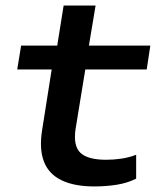

<svg xmlns="http://www.w3.org/2000/svg" viewBox="-20 -662 561 691"><path d="M319 9Q248 9 202 -13Q156 -35 138.5 -79.5Q121 -124 131 -190L166 -412H42L56 -498H186L209 -642H324L300 -498H521L508 -412H287L252 -198Q243 -137 269.5 -112Q296 -87 362 -87Q389 -87 416.5 -91Q444 -95 470 -105V-19Q438 -3 399.5 3Q361 9 319 9Z"/></svg>

Font: Nunito Sans 7pt Expanded SemiBold
Style: Italic
Weight: 600
Width: 7
Italic angle: -9°
Designer: Vernon Adams
Foundry: Vernon Adams
Version: Version 3.101;gftools[0.9.27]